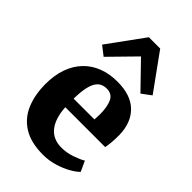

<svg xmlns="http://www.w3.org/2000/svg" viewBox="-258 -963 1068 1068"><g transform="rotate(45 276.0 -428.5)"><path d="M298 11Q202.5 11 143.2 -26Q84 -63 56.8 -128.2Q29.5 -193.5 29.5 -278Q29.5 -347.5 49 -401.8Q68.5 -456 104.5 -493.5Q140.5 -531 191 -550.5Q241.5 -570 303.5 -570Q409.5 -570 464.2 -516.2Q519 -462.5 521 -367Q521 -333 518.8 -308Q516.5 -283 512.5 -264H199Q201.5 -221.5 212 -189Q222.5 -156.5 240.5 -134.2Q258.5 -112 284 -100.8Q309.5 -89.5 343 -89.5Q383 -89.5 423.2 -103.2Q463.5 -117 486 -131L514 -70.5Q499 -54 466 -35Q433 -16 389.2 -2.5Q345.5 11 298 11ZM198 -330.5H361.5Q362 -341 362.8 -351.2Q363.5 -361.5 363.5 -372Q363.5 -431 347.2 -465.8Q331 -500.5 288.5 -500.5Q269.5 -500.5 253.5 -493.2Q237.5 -486 225.2 -467.8Q213 -449.5 206 -416.2Q199 -383 198 -330.5ZM151.5 -613 97.5 -655 252.5 -868H341.5L496 -654L441 -613L297 -761.5Z"/></g></svg>

Font: Merriweather Light 18pt Black
Style: Regular
Weight: 900
Version: Version 2.100